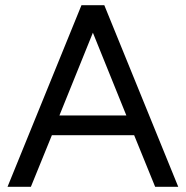

<svg xmlns="http://www.w3.org/2000/svg" viewBox="-20 -720 717 740"><path d="M9 0 294 -700H382L667 0H578L497 -199H180L99 0ZM209 -275H467L338 -594Z"/></svg>

Font: Figtree
Style: Regular
Weight: 400
Designer: Erik Kennedy
Foundry: Erik Kennedy
Version: Version 2.002